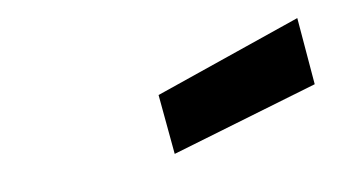

<svg xmlns="http://www.w3.org/2000/svg" viewBox="-36 -844 631 338"><g transform="rotate(-10 279.5 -675.0)"><path d="M254 -576 244 -683 508 -774 518 -654Z"/></g></svg>

Font: Titillium Web
Style: Bold Italic
Weight: 700
Italic angle: -13°
Version: Version 1.001;PS 57.000;hotconv 1.0.70;makeotf.lib2.5.55311